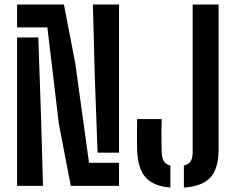

<svg xmlns="http://www.w3.org/2000/svg" viewBox="-20 -820 1031 847"><path d="M292.2 0 239.5 -274.5 189 -699.1H55.4V-800H262L312.1 -540.3L372.7 -101.9H505.1V0ZM55.4 0V-654.6H149L161 -305.7L169.7 0ZM410.5 -146.4 398 -486.7 389.8 -800H505.1V-146.4ZM731.6 7.3Q656 1.4 621.6 -38.2Q587.2 -77.7 584.9 -161.1Q584.2 -194.4 584.2 -227.9Q584.2 -261.4 584.9 -294.6H693.4Q692.7 -271.9 692.3 -246.8Q692 -221.7 692.3 -196.7Q692.7 -171.6 693.4 -148.9Q694.1 -122.8 703 -108.7Q711.8 -94.6 731.6 -89.8ZM791.2 7.5V-89.8Q812.5 -94.7 821.2 -108.8Q829.9 -122.8 829.9 -148.9V-800H944.4V-161.1Q944.4 -77.5 908.8 -37.7Q873.2 2.1 791.2 7.5Z"/></svg>

Font: Big Shoulders Stencil Text Thin
Style: Regular
Weight: 100
Designer: Patric King
Foundry: XO Type Co
Version: Version 2.001